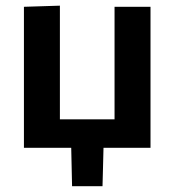

<svg xmlns="http://www.w3.org/2000/svg" viewBox="-20 -522 616 678"><path d="M64.5 0V-498L191.5 -502V-100.5H384.5V-498H511.5V0H345.5Q344.5 34 343.8 67.8Q343 101.5 342 135.5H234.5Q234 101.5 233 67.5Q232 33.5 231.5 0Z"/></svg>

Font: Commissioner SemiBold
Style: Regular
Weight: 600
Designer: Kostas Bartsokas
Foundry: Kostas Bartsokas
Version: Version 1.000; ttfautohint (v1.8.3)